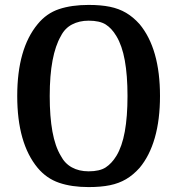

<svg xmlns="http://www.w3.org/2000/svg" viewBox="-20 -750 721 780"><path d="M50 -360Q50 -552 133 -652Q169 -696 220 -713Q271 -730 340 -730Q390 -730 426.5 -722.5Q463 -715 492 -698Q521 -681 547 -652Q630 -552 630 -360Q630 -264 609 -190.5Q588 -117 547 -68Q521 -39 492 -22Q463 -5 426.5 2.5Q390 10 340 10Q271 10 220 -7.5Q169 -25 133 -68Q50 -168 50 -360ZM498 -360Q498 -444 487 -504.5Q476 -565 453 -603Q434 -635 409.5 -650.5Q385 -666 340 -666Q302 -666 272.5 -650.5Q243 -635 227 -603Q205 -565 193.5 -504.5Q182 -444 182 -360Q182 -276 193 -215.5Q204 -155 227 -117Q243 -86 272 -70Q301 -54 340 -54Q385 -54 409.5 -70Q434 -86 453 -117Q476 -155 487 -215.5Q498 -276 498 -360Z"/></svg>

Font: Domine SemiBold
Style: Regular
Weight: 600
Designer: Pablo Impallari, Rodrigo Fuenzalida, Brenda Gallo
Foundry: Pablo Impallari, Rodrigo Fuenzalida, Brenda Gallo
Version: Version 2.000